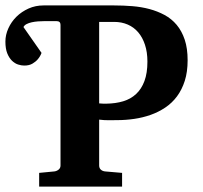

<svg xmlns="http://www.w3.org/2000/svg" viewBox="-41 -691 751 711"><path d="M653.8 -467.8Q653.8 -424.8 643.3 -391.8Q632.8 -358.9 614.5 -334.2Q596.2 -309.6 571 -292.7Q545.9 -275.9 516.8 -265.6Q487.8 -255.4 455.8 -250.7Q423.8 -246.1 392.1 -246.1Q377 -246.1 361.3 -245.8Q345.7 -245.6 326.2 -248V-78.1Q326.2 -68.4 332.5 -62.7Q338.9 -57.1 348.1 -56.2L411.1 -50.8V0H104V-50.8L160.2 -56.2Q168.5 -57.1 175.8 -62.7Q183.1 -68.4 183.1 -78.1V-599.1Q183.1 -612.8 168 -612.8H125Q112.3 -612.8 99.6 -611.8Q86.9 -610.8 76.2 -608.4Q65.4 -606 57.4 -601.8Q49.3 -597.7 45.9 -590.8L112.8 -495.1Q107.9 -481.9 99.1 -471.7Q91.8 -462.9 79.6 -455.6Q67.4 -448.2 48.8 -448.2Q38.1 -448.2 25.9 -452.1Q13.7 -456.1 3.2 -466.3Q-7.3 -476.6 -14.2 -493.7Q-21 -510.7 -21 -537.1Q-21 -562 -10 -586.2Q1 -610.4 20 -629.2Q39.1 -647.9 64.7 -659.4Q90.3 -670.9 120.1 -670.9H381.8Q415.5 -670.9 449 -668.2Q482.4 -665.5 512.5 -657.5Q542.5 -649.4 568.4 -635.5Q594.2 -621.6 613.3 -598.9Q632.3 -576.2 643.1 -543.9Q653.8 -511.7 653.8 -467.8ZM504.9 -462.9Q504.9 -498 495.8 -525.4Q486.8 -552.7 470.7 -571.5Q454.6 -590.3 431.9 -600.1Q409.2 -609.9 381.8 -609.9H326.2V-308.1Q337.4 -307.1 341.8 -307.1H353Q387.2 -307.6 415 -315.9Q442.9 -324.2 462.9 -342.8Q482.9 -361.3 493.9 -390.9Q504.9 -420.4 504.9 -462.9Z"/></svg>

Font: Charis SIL Afr
Style: Bold
Weight: 700
Foundry: SIL International
Version: Version 5.000